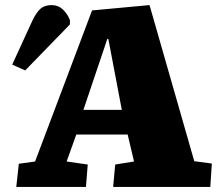

<svg xmlns="http://www.w3.org/2000/svg" viewBox="-20 -735 859 755"><path d="M568 -715 744 -101 813 -92 807 0H425L433 -88L507 -100L482 -206H280L242 -100L325 -88L318 0H44L54 -91L118 -100L342 -694ZM308 -303H459L406 -582H402ZM79 -458 28 -481 107 -653Q122 -685 138.5 -700Q155 -715 183 -715Q209 -715 227 -698Q245 -681 255 -656V-639Z"/></svg>

Font: Literata Black
Style: Italic
Weight: 900
Italic angle: -2°
Designer: Latin by Veronika Burian and Jose Scaglione. Greek by Irene Vlachou. Cyrillic by Vera Evstafieva
Foundry: TypeTogether
Version: Version 3.002